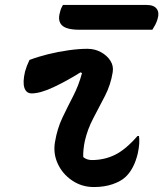

<svg xmlns="http://www.w3.org/2000/svg" viewBox="-20 -743 659 775"><path d="M99 -501Q133 -514 173.5 -524Q214 -534 256 -540Q298 -546 333 -546Q363 -546 387.5 -532.5Q412 -519 425.5 -498Q439 -477 435 -452Q427 -401 403.5 -355.5Q380 -310 356.5 -265.5Q333 -221 322 -172Q315 -137 316 -109Q330 -97 351 -97Q401 -97 444 -118Q487 -139 535 -194H541Q543 -181 542 -163.5Q541 -146 536 -123Q521 -61 487 -29Q468 -11 434.5 0.5Q401 12 359 12Q310 12 271 -14.5Q232 -41 213 -82.5Q194 -124 202 -170Q211 -224 232 -268Q253 -312 275.5 -355.5Q298 -399 311 -448L305 -451Q251 -417 197 -391.5Q143 -366 108 -366Q86 -366 78.5 -388.5Q71 -411 81 -454Q87 -476 99 -501ZM234 -723H572Q601 -723 612.5 -707.5Q624 -692 616 -666Q612 -653 606.5 -642.5Q601 -632 595 -623H300Q248 -623 230 -641Q212 -659 222 -693Q224 -703 227.5 -710.5Q231 -718 234 -723Z"/></svg>

Font: Recursive Mn Csl St SmB
Style: Italic
Weight: 600
Italic angle: -15°
Monospace: yes
Version: Version 1.079;hotconv 1.0.112;makeotfexe 2.5.65598; ttfautoh